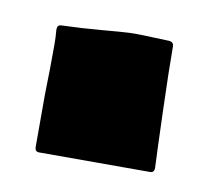

<svg xmlns="http://www.w3.org/2000/svg" viewBox="-38 -233 304 274"><g transform="rotate(10 114.0 -95.5)"><path d="M189 -189Q195 -188 195 -182Q195 -149 197 -88Q199 -27 200 -7Q200 0 194 0H33Q27 0 27 -7Q27 -42 27 -83Q28 -120 28 -155Q28 -166 27 -177Q27 -184 33 -184Q63 -185 91.5 -187.5Q120 -190 131.5 -190.5Q143 -191 189 -189Z"/></g></svg>

Font: Cubao Free Narrow
Style: Narrow
Weight: 400
Width: 3
Designer: Aaron Amar
Version: Version 001.001